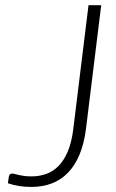

<svg xmlns="http://www.w3.org/2000/svg" viewBox="-20 -728 457 756"><path d="M318.5 -220.5Q311 -162 293 -119Q275 -76 247.5 -47.8Q220 -19.5 183.8 -5.8Q147.5 8 104 8Q77 8 54.8 4.5Q32.5 1 11 -6.5L15 -33.5Q16 -37.5 18.5 -41Q21 -44.5 28 -44.5Q33 -44.5 39 -42.8Q45 -41 53.8 -39Q62.5 -37 74.8 -35.2Q87 -33.5 104.5 -33.5Q134 -33.5 161 -42.8Q188 -52 209.8 -73.8Q231.5 -95.5 246.8 -131.2Q262 -167 268.5 -219.5L328.5 -707.5H378.5Z"/></svg>

Font: Lato TR Light
Style: Italic
Weight: 300
Italic angle: -12°
Designer: Lukasz Dziedzic
Foundry: Lukasz Dziedzic
Version: Version 1.104 2013